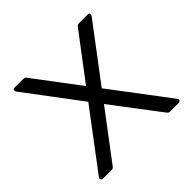

<svg xmlns="http://www.w3.org/2000/svg" viewBox="-167 -854 1029 1029"><g transform="rotate(-45 347.5 -340.0)"><path d="M47 -12Q47 -16 52 -23L296 -347L63 -657Q58 -664 58 -670Q58 -680 70 -680H132Q142 -680 146.5 -678Q151 -676 155 -670L347 -415L540 -670Q544 -676 548.5 -678Q553 -680 563 -680H625Q637 -680 637 -670Q637 -664 632 -657L398 -347L643 -23Q648 -16 648 -12Q648 -7 644 -3.5Q640 0 634 0H572Q563 0 559.5 -2Q556 -4 551 -10L347 -279L144 -10Q139 -4 135.5 -2Q132 0 123 0H61Q55 0 51 -3.5Q47 -7 47 -12Z"/></g></svg>

Font: Mitr Light
Style: Regular
Weight: 300
Designer: Thanarat Vachiruckul
Foundry: Cadson Demak
Version: Version 1.003